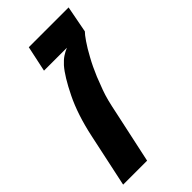

<svg xmlns="http://www.w3.org/2000/svg" viewBox="-208 -684 738 738"><g transform="rotate(-45 160.5 -315.0)"><path d="M-6.3 0 40 -216.8Q60.5 -313.5 94.7 -383.3Q128.9 -453.1 157.2 -485.4Q171.9 -501.5 184.8 -510Q197.8 -518.6 212.9 -524.9H88.4L110.8 -629.9H327.1L306.2 -520.5Q298.3 -513.2 282.7 -490.5Q267.1 -467.8 250.5 -437Q241.2 -420.4 232.4 -401.9Q223.6 -383.3 215.8 -364.7Q203.1 -332.5 195.8 -312.5Q188.5 -292.5 182.6 -269.8Q176.8 -247.1 168.5 -206.5L124 0Z"/></g></svg>

Font: Open Sans Condensed
Style: Bold Italic
Weight: 700
Width: 3
Italic angle: -12°
Designer: Monotype Design Team
Foundry: Monotype Imaging Inc.
Version: Version 3.003; ttfautohint (v1.8.4)